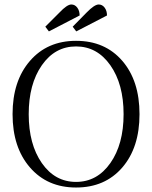

<svg xmlns="http://www.w3.org/2000/svg" viewBox="-20 -824 678 856"><path d="M198 -684 182 -705 245 -768Q279 -804 298 -804Q314 -804 324.5 -790Q335 -776 335 -755ZM320 -684 304 -705 366 -768Q401 -804 420 -804Q436 -804 446.5 -790Q457 -776 457 -755ZM319 12Q191 12 113.5 -77.5Q36 -167 36 -315Q36 -463 113.5 -552.5Q191 -642 319 -642Q448 -642 525 -553Q602 -464 602 -315Q602 -166 525 -77Q448 12 319 12ZM166.5 -97Q225 -13 319 -13Q413 -13 472 -97Q531 -181 531 -315Q531 -449 472 -533Q413 -617 319 -617Q225 -617 166.5 -533Q108 -449 108 -315Q108 -181 166.5 -97Z"/></svg>

Font: Arapey Thin
Style: Regular
Weight: 100
Designer: Eduardo Rodriguez Tunni
Foundry: Eduardo Rodriguez Tunni
Version: Version 4.000;hotconv 1.0.109;makeotfexe 2.5.65596